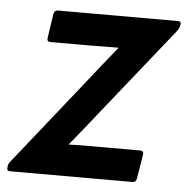

<svg xmlns="http://www.w3.org/2000/svg" viewBox="-51 -534 564 575"><g transform="rotate(5 231.0 -246.0)"><path d="M-1 0Q-11 0 -9 -10V-14Q-8 -22 -2 -29L225 -314Q241 -335 258 -355.5Q275 -376 290 -395V-397Q268 -397 245.5 -396.5Q223 -396 201 -396H87Q75 -396 77 -408L88 -481Q90 -492 101 -492H461Q472 -492 470 -482L469 -478Q468 -470 458 -458L243 -189Q225 -166 206.5 -143Q188 -120 168 -96V-95Q194 -96 215.5 -96Q237 -96 261 -96H382Q394 -96 392 -84L380 -11Q378 0 368 0Z"/></g></svg>

Font: Sofia Sans Semi Condensed
Style: Bold Italic
Weight: 700
Italic angle: -9°
Version: Version 4.100